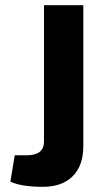

<svg xmlns="http://www.w3.org/2000/svg" viewBox="-20 -710 409 742"><path d="M302 -690V-145Q302 -70 261 -29Q220 12 146 12Q63 12 20 -8L37 -110H84Q150 -110 150 -163V-690Z"/></svg>

Font: Exo 2.0
Style: Bold
Weight: 700
Designer: Natanael Gama
Version: Version 1.001;PS 001.001;hotconv 1.0.70;makeotf.lib2.5.58329